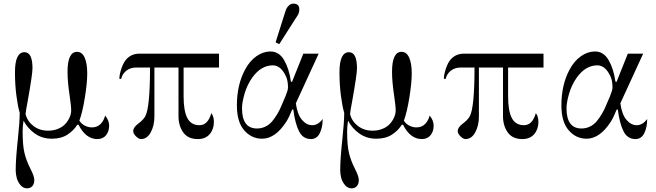

<svg xmlns="http://www.w3.org/2000/svg" viewBox="-20 -750 3596 1052"><path d="M62 -354Q62 -464 114 -464Q158 -464 158 -376Q158 -342 131 -192Q122 -146 120 -125Q130 -85 163.5 -59.5Q197 -34 243 -34Q272 -34 295 -43Q318 -52 332 -65Q346 -78 355 -94Q364 -110 367 -122.5Q370 -135 370 -144Q370 -170 361 -230Q350 -304 350 -356Q350 -466 402 -466Q430 -466 444 -434Q458 -402 458 -348Q458 -296 445 -215.5Q432 -135 415 -89Q426 -71 445 -61.5Q464 -52 483 -52Q514 -52 532 -71.5Q550 -91 556 -117Q578 -90 578 -62Q578 -30 561 -9Q544 12 513 12Q450 12 410 -67L403 -66Q385 -36 350.5 -13Q316 10 264 10Q210 10 170 -19Q130 -48 109 -89Q104 -58 104 -30Q104 48 114.5 90Q125 132 146 173Q168 216 168 236Q168 258 157 270Q146 282 128 282Q108 282 93 265Q78 248 72 226Q66 204 66 183Q66 123 78 11Q88 -82 88 -132Q78 -164 70 -225Q62 -286 62 -354Z M1180 -456V-380H986V-222Q986 -142 1006.5 -103Q1027 -64 1073 -64Q1119 -64 1138 -130Q1152 -112 1152 -82Q1152 -42 1129 -15Q1106 12 1064 12Q1010 12 984 -24.5Q958 -61 958 -114V-380H826V-111Q826 -62 806 -25Q786 12 752 12Q740 12 724 -4Q710 -18 710 -32Q710 -52 737.5 -72.5Q765 -93 776 -113Q802 -160 802 -380H726Q694 -380 672 -362.5Q650 -345 644 -318H634Q634 -341 645 -374Q656 -407 672 -425Q700 -456 744 -456Z M1588 -730Q1620 -730 1620 -699Q1620 -688 1617 -679Q1614 -670 1609 -663Q1604 -656 1598 -646L1510 -508L1490 -518L1540 -676Q1545 -693 1549.5 -702.5Q1554 -712 1564 -721Q1574 -730 1588 -730ZM1416 10Q1358 10 1318 -36Q1278 -82 1278 -172Q1278 -286 1323 -369Q1348 -416 1385 -442Q1422 -468 1462 -468Q1509 -468 1536.5 -421Q1564 -374 1574 -303L1580 -301L1642 -456H1726L1601 -184Q1609 -124 1634 -94Q1659 -64 1691 -64Q1723 -64 1748 -98Q1748 -52 1732 -20Q1716 12 1684 12Q1640 12 1618.5 -30.5Q1597 -73 1587 -150H1581Q1563 -105 1548 -82Q1488 10 1416 10ZM1388 -46Q1413 -46 1434.5 -56.5Q1456 -67 1471 -85Q1486 -103 1499.5 -125.5Q1513 -148 1523 -173Q1533 -198 1544 -222Q1558 -256 1558 -270Q1558 -306 1548 -329Q1520 -392 1475 -392Q1411 -392 1363 -326Q1334 -285 1320 -236.5Q1306 -188 1306 -157Q1306 -46 1388 -46Z M1840 -354Q1840 -464 1892 -464Q1936 -464 1936 -376Q1936 -342 1909 -192Q1900 -146 1898 -125Q1908 -85 1941.5 -59.5Q1975 -34 2021 -34Q2050 -34 2073 -43Q2096 -52 2110 -65Q2124 -78 2133 -94Q2142 -110 2145 -122.5Q2148 -135 2148 -144Q2148 -170 2139 -230Q2128 -304 2128 -356Q2128 -466 2180 -466Q2208 -466 2222 -434Q2236 -402 2236 -348Q2236 -296 2223 -215.5Q2210 -135 2193 -89Q2204 -71 2223 -61.5Q2242 -52 2261 -52Q2292 -52 2310 -71.5Q2328 -91 2334 -117Q2356 -90 2356 -62Q2356 -30 2339 -9Q2322 12 2291 12Q2228 12 2188 -67L2181 -66Q2163 -36 2128.5 -13Q2094 10 2042 10Q1988 10 1948 -19Q1908 -48 1887 -89Q1882 -58 1882 -30Q1882 48 1892.5 90Q1903 132 1924 173Q1946 216 1946 236Q1946 258 1935 270Q1924 282 1906 282Q1886 282 1871 265Q1856 248 1850 226Q1844 204 1844 183Q1844 123 1856 11Q1866 -82 1866 -132Q1856 -164 1848 -225Q1840 -286 1840 -354Z M2958 -456V-380H2764V-222Q2764 -142 2784.5 -103Q2805 -64 2851 -64Q2897 -64 2916 -130Q2930 -112 2930 -82Q2930 -42 2907 -15Q2884 12 2842 12Q2788 12 2762 -24.5Q2736 -61 2736 -114V-380H2604V-111Q2604 -62 2584 -25Q2564 12 2530 12Q2518 12 2502 -4Q2488 -18 2488 -32Q2488 -52 2515.5 -72.5Q2543 -93 2554 -113Q2580 -160 2580 -380H2504Q2472 -380 2450 -362.5Q2428 -345 2422 -318H2412Q2412 -341 2423 -374Q2434 -407 2450 -425Q2478 -456 2522 -456Z M3194 10Q3136 10 3096 -36Q3056 -82 3056 -172Q3056 -286 3101 -369Q3126 -416 3163 -442Q3200 -468 3240 -468Q3287 -468 3314.5 -421Q3342 -374 3352 -303L3358 -301L3420 -456H3504L3379 -184Q3387 -124 3412 -94Q3437 -64 3469 -64Q3501 -64 3526 -98Q3526 -52 3510 -20Q3494 12 3462 12Q3418 12 3396.5 -30.5Q3375 -73 3365 -150H3359Q3341 -105 3326 -82Q3266 10 3194 10ZM3166 -46Q3191 -46 3212.5 -56.5Q3234 -67 3249 -85Q3264 -103 3277.5 -125.5Q3291 -148 3301 -173Q3311 -198 3322 -222Q3336 -256 3336 -270Q3336 -306 3326 -329Q3298 -392 3253 -392Q3189 -392 3141 -326Q3112 -285 3098 -236.5Q3084 -188 3084 -157Q3084 -46 3166 -46Z"/></svg>

Font: Old Standard TT
Style: Regular
Weight: 400
Designer: Alexey Kryukov <alexios@thessalonica.org.ru>
Version: Version 2.2